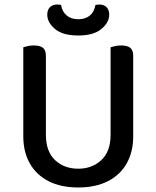

<svg xmlns="http://www.w3.org/2000/svg" viewBox="-20 -815 692 849"><path d="M326 14Q249 14 194.5 -14Q140 -42 111.5 -93Q83 -144 83 -212V-290H183V-219Q183 -145 223.5 -107Q264 -69 326 -69Q387 -69 428 -107Q469 -145 469 -219V-290H569V-212Q569 -144 540.5 -93Q512 -42 457.5 -14Q403 14 326 14ZM183 -252H83V-606Q89 -608 102 -611Q115 -614 129 -614Q157 -614 170 -603.5Q183 -593 183 -568ZM569 -252H469V-606Q475 -608 488 -611Q501 -614 515 -614Q543 -614 556 -603.5Q569 -593 569 -568ZM326 -730Q358 -730 377.5 -746.5Q397 -763 402 -793Q406 -794 410.5 -794.5Q415 -795 419 -795Q440 -795 451.5 -783Q463 -771 463 -750Q463 -716 428.5 -687Q394 -658 326 -658Q257 -658 223 -687Q189 -716 189 -750Q189 -771 200.5 -783Q212 -795 233 -795Q238 -795 242.5 -794.5Q247 -794 250 -793Q255 -763 275 -746.5Q295 -730 326 -730Z"/></svg>

Font: Baloo Tamma 2 Medium
Style: Regular
Weight: 500
Designer: Divya Kowshik, Shuchita Grover and Ek Type
Foundry: Ek Type
Version: Version 1.700